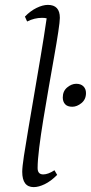

<svg xmlns="http://www.w3.org/2000/svg" viewBox="-20 -754 372 786"><path d="M118 12Q71 12 71 -51Q71 -70 78 -116Q85 -162 96 -226.5Q107 -291 120 -367.5Q133 -444 146.5 -523.5Q160 -603 171 -679Q163 -681 152 -681Q121 -681 91 -666L82 -686Q104 -709 129.5 -721.5Q155 -734 176 -734Q225 -734 225 -681Q225 -666 218.5 -623Q212 -580 201.5 -521Q191 -462 179.5 -396Q168 -330 157.5 -266Q147 -202 140.5 -149.5Q134 -97 134 -66Q134 -40 157 -40Q177 -40 203 -57L214 -38Q188 -12 163 0Q138 12 118 12ZM276 -317Q256 -317 246.5 -327.5Q237 -338 237 -355Q237 -381 255 -396Q273 -411 292 -411Q311 -411 321.5 -400.5Q332 -390 332 -373Q332 -347 313.5 -332Q295 -317 276 -317Z"/></svg>

Font: Petrona Light
Style: Italic
Weight: 300
Italic angle: -9°
Designer: Ringo R. Seeber
Foundry: Ringo R. Seeber
Version: Version 2.001; ttfautohint (v1.8.3)